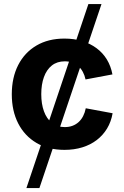

<svg xmlns="http://www.w3.org/2000/svg" viewBox="-20 -748 628 972"><path d="M113.7 204.1 427.5 -727.5H493.8L179.5 204.1ZM306.4 10.7Q224.3 10.7 164.4 -24.6Q104.6 -59.9 72.1 -123.3Q39.7 -186.6 39.7 -270.6Q39.7 -355.2 72.1 -418.7Q104.6 -482.2 164.4 -517.4Q224.3 -552.7 306.4 -552.7Q355.2 -552.7 396.2 -540.1Q437.1 -527.5 468.8 -504Q500.5 -480.5 521 -446.9Q541.4 -413.2 549.2 -371.3L413.1 -345.8Q408.6 -367 399.4 -383.9Q390.2 -400.9 377 -412.9Q363.7 -424.9 346.4 -431.2Q329.1 -437.5 308 -437.5Q268.9 -437.5 242.4 -416.4Q216 -395.4 202.4 -357.9Q188.9 -320.5 188.9 -271.1Q188.9 -222.4 202.4 -184.8Q216 -147.3 242.4 -125.9Q268.9 -104.6 308 -104.6Q329.3 -104.6 346.8 -111.1Q364.4 -117.7 378 -130Q391.6 -142.4 400.8 -160.2Q409.9 -177.9 414.2 -199.9L550.1 -174.7Q542.6 -131.5 522 -97.4Q501.4 -63.3 469.7 -39Q438.1 -14.8 396.8 -2.1Q355.4 10.7 306.4 10.7Z"/></svg>

Font: Atlassian Sans
Style: Regular
Weight: 400
Designer: Rasmus Andersson
Foundry: Modifications by Atlassian Pty Ltd, manufactured by rsms
Version: Version 4.001;git-9221beed3